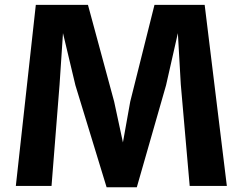

<svg xmlns="http://www.w3.org/2000/svg" viewBox="-20 -763 996 788"><path d="M45 0 127 -743H341L448.5 -346L484.5 -178.5L514.5 -346L614 -743H820L911 0H758.5L722 -416.5L710 -627L661.5 -413L541.5 5.5H417.5L289.5 -413L238.5 -627L224.5 -416.5L191.5 0Z"/></svg>

Font: Koeln Type Sans
Style: Bold
Weight: 700
Designer: Eben Sorkin
Foundry: Eben Sorkin
Version: Version 2.001